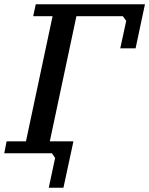

<svg xmlns="http://www.w3.org/2000/svg" viewBox="-41 -720 701 902"><path d="M-21 0H203L218 22L188 162H257L304 -56H193L318 -644H536L552 -622L524 -493H596L640 -700H127L115 -644H206L81 -56H-10Z"/></svg>

Font: PT Serif Caption
Style: Italic
Weight: 400
Italic angle: -12°
Designer: A.Korolkova, O.Umpeleva, V.Yefimov
Foundry: ParaType Ltd
Version: Version 1.000W OFL